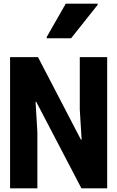

<svg xmlns="http://www.w3.org/2000/svg" viewBox="-20 -1028 640 1048"><path d="M35 0V-716H187.5L421.5 -266H425.5L415.5 -430.5V-716H565V0H424.5L178 -472H174L184 -307.5V0ZM235 -819V-826L339 -1008H513V-1001.5L368 -819Z"/></svg>

Font: Google Sans Code
Style: Regular
Weight: 400
Monospace: yes
Designer: Google Sans Code Authors
Foundry: Google LLC
Version: Version 6.000